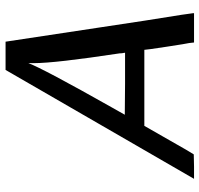

<svg xmlns="http://www.w3.org/2000/svg" viewBox="-34 -700 734 707"><g transform="rotate(-90 333.5 -347.0)"><path d="M28 0Q32 -7 232 -353L429 -694H533L585 -350Q596 -275 610.5 -181.5Q625 -88 632 -46L638 -3V0H530L528 -18Q526 -25 514.5 -100.5Q503 -176 503 -183H223L135 -29L118 -1L73 0ZM454 -589V-610Q434 -556 290 -301L264 -255L378 -254H492V-257Q491 -260 490.5 -265Q490 -270 490 -274Q454 -512 454 -589Z"/></g></svg>

Font: MathJax_SansSerif
Style: Italic
Weight: 400
Version: Version 1.1